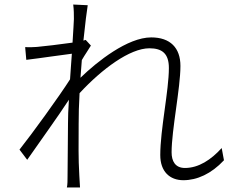

<svg xmlns="http://www.w3.org/2000/svg" viewBox="-20 -801 1040 847"><path d="M958 -148C911 -96 856 -60 796 -60C753 -60 737 -90 737 -129C737 -227 776 -413 776 -510C776 -590 731 -636 647 -636C543 -636 409 -530 335 -458L341 -536C354 -559 370 -581 381 -600L358 -625L348 -622C356 -698 363 -755 367 -778L303 -781C306 -758 306 -736 306 -717C306 -706 303 -665 300 -613C244 -605 176 -597 143 -594C126 -593 110 -592 91 -593L96 -537C163 -545 254 -559 297 -564C294 -528 292 -490 289 -451C242 -377 121 -210 66 -141L100 -96C156 -177 234 -284 284 -361C281 -318 280 -282 280 -259C280 -158 278 -120 278 -24C278 -8 278 15 275 26H333L330 -25C325 -111 327 -159 327 -254C327 -294 328 -341 331 -390C430 -497 553 -588 639 -588C695 -588 725 -565 725 -501C725 -402 687 -229 687 -117C687 -44 729 -6 789 -6C849 -6 912 -34 968 -94Z"/></svg>

Font: Spoqa Han Sans Neo Light
Style: Regular
Weight: 300
Designer: [Spoqa Han Sans Neo] Dong-huui Kim  Younghwa Kang  Yujin Lee  [Noto Sans] Ryoko NISHIZUKA  (kana & ideographs); Paul D. 
Foundry: Spoqa (http://www.spoqa-han-sans.com)
Version: Version 1.000